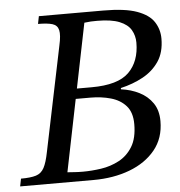

<svg xmlns="http://www.w3.org/2000/svg" viewBox="-62 -704 704 751"><g transform="rotate(-5 290.0 -328.5)"><path d="M275 0H-13L-7 -30Q31 -30 52 -36.5Q73 -43 84 -63.5Q95 -84 103 -125L188 -536Q197 -576 192.5 -595.5Q188 -615 168.5 -621Q149 -627 112 -627L118 -657H371Q456 -657 503 -640Q550 -623 569 -593.5Q588 -564 588 -528Q588 -474 564 -438.5Q540 -403 500.5 -381.5Q461 -360 413 -349V-344Q452 -339 484.5 -322.5Q517 -306 536.5 -277.5Q556 -249 556 -207Q556 -140 518.5 -94Q481 -48 417.5 -24Q354 0 275 0ZM237 -36Q271 -36 308.5 -41.5Q346 -47 379 -64.5Q412 -82 432.5 -115.5Q453 -149 453 -204Q453 -250 430.5 -275.5Q408 -301 371 -311.5Q334 -322 292 -322H223L231 -362H299Q403 -362 446 -404.5Q489 -447 489 -521Q489 -548 476 -570.5Q463 -593 431 -606Q399 -619 343 -619Q328 -619 318.5 -618.5Q309 -618 293 -616L176 -39Q193 -38 205.5 -37Q218 -36 237 -36Z"/></g></svg>

Font: STIX Two Text
Style: Italic
Weight: 400
Italic angle: -12°
Designer: Ross Mills, John Hudson & Paul Hanslow, Tiro Typeworks Ltd; with prior portions MicroPress Inc. and Coen Hoffman, Elsevi
Foundry: Tiro Typeworks Ltd
Version: Version 2.13 b171